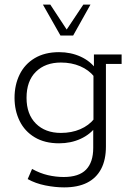

<svg xmlns="http://www.w3.org/2000/svg" viewBox="-20 -631 574 832"><path d="M258 181Q219 181 176.5 172.5Q134 164 100 145L119 101Q153 120 187.5 128Q222 136 256 136Q322 136 353 104Q384 72 384 10V-75L397 -84Q372 -49 329.5 -29.5Q287 -10 236 -10Q174 -10 130.5 -36Q87 -62 65 -107Q43 -152 43 -207Q43 -263 65 -308Q87 -353 130.5 -379Q174 -405 236 -405Q287 -405 329.5 -385.5Q372 -366 397 -331L387 -332V-395H507V-354H439V4Q439 62 418 101.5Q397 141 357 161Q317 181 258 181ZM244 -55Q290 -55 327.5 -71Q365 -87 389 -117L385 -93V-319L389 -298Q365 -328 327.5 -344Q290 -360 244 -360Q176 -360 135.5 -320Q95 -280 95 -207Q95 -136 135.5 -95.5Q176 -55 244 -55ZM242 -477 166 -611H198L269 -503L341 -611H372L297 -477Z"/></svg>

Font: Rokkitt SemiBold Light
Style: Regular
Weight: 300
Version: Version 3.103